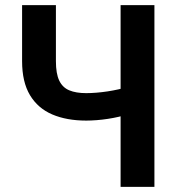

<svg xmlns="http://www.w3.org/2000/svg" viewBox="-20 -731 690 751"><path d="M66.4 -710.9H198.7V-491.7Q198.7 -442.9 211.7 -415.8Q224.6 -388.7 251 -377.7Q277.3 -366.7 317.4 -366.7Q335 -366.7 356.4 -368.4Q377.9 -370.1 400.6 -373.5Q423.3 -377 443.8 -381.6Q464.4 -386.2 479.5 -391.6V-284.7Q464.8 -278.8 444.6 -274.2Q424.3 -269.5 402.1 -266.1Q379.9 -262.7 357.9 -261Q335.9 -259.3 317.4 -259.3Q240.7 -259.3 184.3 -283.4Q127.9 -307.6 97.2 -358.9Q66.4 -410.2 66.4 -491.7ZM451.7 -710.9H584V0H451.7Z"/></svg>

Font: Roboto SemiCondensed SemiBold
Style: Regular
Weight: 600
Width: 4
Designer: Christian Robertson
Foundry: Google
Version: Version 3.009; 2024